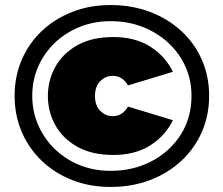

<svg xmlns="http://www.w3.org/2000/svg" viewBox="-20 -735 887 762"><path d="M419 7Q337 7 267.5 -20Q198 -47 146.5 -96Q95 -145 66.5 -211Q38 -277 38 -355Q38 -432 66.5 -498Q95 -564 146.5 -612.5Q198 -661 267.5 -688Q337 -715 419 -715Q503 -715 574.5 -688Q646 -661 699 -612.5Q752 -564 781 -498Q810 -432 810 -355Q810 -277 781 -211Q752 -145 699 -96Q646 -47 574.5 -20Q503 7 419 7ZM419 -57Q509 -57 581.5 -95Q654 -133 697 -200Q740 -267 740 -355Q740 -417 716 -470.5Q692 -524 648.5 -564.5Q605 -605 546.5 -628Q488 -651 419 -651Q353 -651 296 -628Q239 -605 197 -564.5Q155 -524 131.5 -470.5Q108 -417 108 -355Q108 -293 131.5 -239Q155 -185 197 -144Q239 -103 295.5 -80Q352 -57 419 -57ZM429 -120Q345 -120 287 -152.5Q229 -185 199.5 -238.5Q170 -292 170 -354Q170 -416 199.5 -469.5Q229 -523 287 -555.5Q345 -588 429 -588Q517 -588 577 -549.5Q637 -511 666 -450L488 -396Q466 -434 428 -434Q399 -434 378 -413Q357 -392 357 -354Q357 -316 378 -295Q399 -274 428 -274Q466 -274 488 -312L666 -258Q637 -197 577 -158.5Q517 -120 429 -120Z"/></svg>

Font: Raleway Black
Style: Regular
Weight: 900
Designer: Matt McInerney, Pablo Impallari, Rodrigo Fuenzalida
Foundry: Matt McInerney, Pablo Impallari, Rodrigo Fuenzalida
Version: Version 4.026